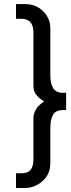

<svg xmlns="http://www.w3.org/2000/svg" viewBox="-20 -725 345 937"><path d="M225.6 -358.4Q225.6 -317.4 239.5 -294.7Q253.4 -272 288.6 -272H302.7V-188H288.6Q252 -188 238.8 -164.8Q225.6 -141.6 225.6 -97.2V70.8Q225.6 112.3 203.9 141.1Q182.1 169.9 147.9 183.6Q126 192.4 102.5 192.4H58.1V120.6H84Q115.7 120.6 129.4 103.8Q143.1 86.9 143.1 53.2V-147.9Q143.1 -167.5 151.9 -184.3Q160.6 -201.2 170.2 -210Q179.7 -218.8 195.3 -230.5Q171.4 -244.1 157.2 -261.7Q143.1 -279.3 143.1 -306.2V-566.9Q143.1 -633.3 84 -633.3H58.1V-705.1H102.5Q142.1 -705.1 171.1 -686Q200.2 -667 214.8 -636.2Q225.6 -614.3 225.6 -586.9Z"/></svg>

Font: Meera Inimai
Style: Regular
Weight: 400
Version: 2.0.0+20160526